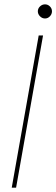

<svg xmlns="http://www.w3.org/2000/svg" viewBox="-20 -863 259 883"><path d="M34 0 158 -700H178L54 0ZM187 -778Q174 -778 164 -788Q154 -798 154 -811Q154 -824 164 -833.5Q174 -843 187 -843Q200 -843 209.5 -833.5Q219 -824 219 -811Q219 -798 209.5 -788Q200 -778 187 -778Z"/></svg>

Font: DM Sans 18pt Thin
Style: Italic
Weight: 250
Italic angle: -10°
Designer: Colophon Foundry, Jonny Pinhorn
Foundry: Colophon Foundry
Version: Version 4.004;gftools[0.9.30]